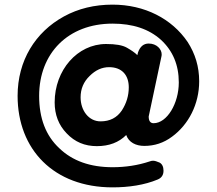

<svg xmlns="http://www.w3.org/2000/svg" viewBox="-20 -748 936 829"><path d="M466 61C535 61 604 51 661 27C678 20 686 7 686 -11C686 -28 680 -40 669 -46C658 -51 648 -54 641 -54C636 -54 631 -53 626 -51C575 -34 521 -26 466 -26C370 -26 293 -53 236 -108C178 -162 149 -237 149 -334C149 -518 274 -646 466 -646C553 -646 623 -623 675 -576C726 -529 752 -468 752 -392C752 -301 701 -216 643 -216C629 -216 622 -226 622 -245L677 -504C678 -507 678 -511 678 -514C678 -535 657 -560 622 -560C600 -560 585 -547 576 -522L573 -510C562 -521 547 -531 528 -542C509 -553 479 -558 438 -558C314 -558 216 -445 216 -306C216 -253 233 -208 268 -172C303 -135 346 -117 398 -117C451 -117 493 -133 525 -165C536 -133 567 -118 603 -118C647 -118 687 -131 723 -158C794 -210 840 -298 840 -397C840 -460 823 -516 790 -567C722 -667 605 -728 466 -728C388 -728 318 -711 256 -677C132 -609 56 -486 56 -334C56 -103 212 61 466 61ZM414 -224C363 -224 328 -271 328 -328C328 -364 341 -395 367 -420C392 -445 420 -458 451 -458C507 -458 536 -423 536 -371C536 -335 526 -302 506 -271C485 -240 455 -224 414 -224Z"/></svg>

Font: Dongle
Style: Bold
Weight: 700
Designer: Yanghee Ryu
Foundry: Yanghee Ryu
Version: Version 2.000